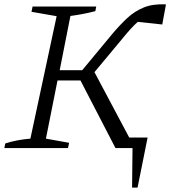

<svg xmlns="http://www.w3.org/2000/svg" viewBox="-27 -677 779 878"><path d="M-7 0 -3 -21Q50 -38 112 -43L232 -603L117 -623L122 -647H413L409 -626Q382 -619 353.5 -613.5Q325 -608 295 -604L246 -356H349L485 -520Q521 -563 555 -594.5Q589 -626 631 -643Q673 -660 732 -657L715 -565L603 -577Q586 -562 568 -542Q550 -522 529 -496L405 -347L564 -48H648L602 181H577L579 0H501L341 -309H236L183 -43L289 -24L284 0Z"/></svg>

Font: Piazzolla Light
Style: Italic
Weight: 300
Italic angle: -11.3°
Designer: Juan Pablo del Peral
Foundry: Huerta Tipografica
Version: Version 1.330